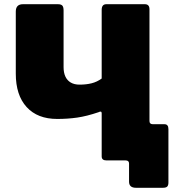

<svg xmlns="http://www.w3.org/2000/svg" viewBox="-20 -762 867 912"><path d="M626 130Q593 130 593 101V15Q593 0 577 0H513L690 -187Q690 -172 706 -172H761Q780 -172 780 -149V105Q780 118 774.5 124Q769 130 753 130ZM486 0Q463 0 463 -19V-224Q463 -237 448 -229Q392 -210 347 -203.5Q302 -197 252 -197Q158 -197 106.5 -253.5Q55 -310 55 -412V-707Q55 -742 89 -742H255Q270 -742 276 -735.5Q282 -729 282 -712V-443Q282 -417 290.5 -398.5Q299 -380 316 -370Q333 -360 358 -360Q390 -360 415.5 -366.5Q441 -373 463 -389V-715Q463 -742 485 -742H668Q690 -742 690 -718V-23Q690 0 671 0Z"/></svg>

Font: Libre Franklin Black
Style: Regular
Weight: 900
Designer: Pablo Impallari, Rodrigo Fuenzalida, Nhung Nguyen
Foundry: Impallari Type
Version: Version 3.000